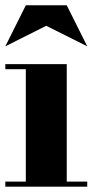

<svg xmlns="http://www.w3.org/2000/svg" viewBox="-20 -702 348 722"><path d="M0 0V-19H77.1V-441.9H0V-460.9H231V-19H308.1V0ZM0 -527.8 77.1 -682.1H231L308.1 -527.8L153.8 -605Z"/></svg>

Font: Hjet
Style: Regular
Weight: 400
Designer: T. Christopher White
Version: Version 1.2